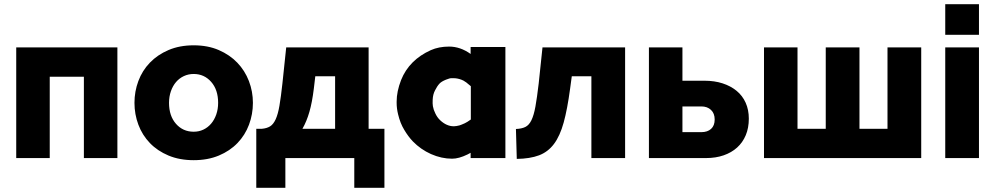

<svg xmlns="http://www.w3.org/2000/svg" viewBox="-20 -750 4722 911"><path d="M537 0H378V-386H216V0H57V-525H537Z M899 10Q832 10 779.5 -12Q727 -34 691 -71.5Q655 -109 636.5 -158.5Q618 -208 618 -262Q618 -316 636.5 -365.5Q655 -415 691 -452.5Q727 -490 779.5 -512.5Q832 -535 899 -535Q966 -535 1018 -512.5Q1070 -490 1106 -452.5Q1142 -415 1161 -365.5Q1180 -316 1180 -262Q1180 -208 1161.5 -158.5Q1143 -109 1107 -71.5Q1071 -34 1018.5 -12Q966 10 899 10ZM782 -262Q782 -200 815 -162.5Q848 -125 899 -125Q924 -125 945 -135Q966 -145 981.5 -163Q997 -181 1006 -206.5Q1015 -232 1015 -262Q1015 -324 982 -361.5Q949 -399 899 -399Q874 -399 852.5 -389Q831 -379 815.5 -361Q800 -343 791 -317.5Q782 -292 782 -262Z M1196 -139H1223Q1246 -141 1261.5 -150.5Q1277 -160 1288 -184Q1299 -208 1306 -249Q1313 -290 1320 -354L1338 -525H1729V-139H1804V141H1661V0H1334V141H1196ZM1570 -139V-388H1476L1469 -329Q1461 -264 1448 -219Q1435 -174 1415 -139Z M2125 3Q2075 3 2025 -19Q1976 -41 1939 -79Q1917 -102 1898 -134Q1879 -165 1869 -207Q1862 -235 1862 -262Q1862 -264 1862 -268Q1862 -316 1883 -370Q1902 -418 1938 -454Q1973 -489 2024 -512Q2062 -529 2111 -529Q2164 -529 2213 -494V-527H2378V0H2213V-25Q2207 -21 2198 -17Q2157 3 2125 3ZM2131 -151Q2133 -151 2135 -151Q2144 -151 2160 -155Q2167 -157 2185 -165Q2196 -170 2214 -183V-341Q2204 -350 2191 -360L2189 -361Q2180 -368 2169 -372Q2150 -379 2132 -379Q2130 -379 2128 -379Q2127 -379 2125 -379Q2115 -380 2096 -372Q2074 -363 2065 -353Q2054 -341 2044 -321Q2034 -302 2033 -277Q2032 -258 2034 -246Q2037 -229 2045 -213Q2054 -193 2069 -179Q2084 -165 2100 -158Q2116 -151 2131 -151Z M2428 -138Q2455 -139 2472.5 -147.5Q2490 -156 2501.5 -179.5Q2513 -203 2520.5 -244.5Q2528 -286 2536 -354L2554 -525H2946V0H2786V-388H2693L2685 -329Q2672 -232 2654.5 -168.5Q2637 -105 2608.5 -67Q2580 -29 2537.5 -13Q2495 3 2432 4Z M3059 -525H3218V-367H3322Q3370 -367 3408.5 -354.5Q3447 -342 3475 -319Q3503 -296 3518 -262.5Q3533 -229 3533 -187Q3533 -143 3518.5 -108.5Q3504 -74 3477.5 -50Q3451 -26 3413.5 -13Q3376 0 3330 0H3059ZM3308 -123Q3337 -123 3354 -138.5Q3371 -154 3371 -183Q3371 -212 3353.5 -228.5Q3336 -245 3308 -245H3218V-123Z M3605 0V-525H3764V-139H3898V-525H4058V-139H4191V-525H4351V0Z M4465 0V-525H4625V0ZM4465 -585V-730H4625V-585Z"/></svg>

Font: Oxford Sans
Style: Regular
Weight: 800
Designer: Matt McInerney, Pablo Impallari, Rodrigo Fuenzalida
Foundry: Matt McInerney, Pablo Impallari, Rodrigo Fuenzalida
Version: Version 3.000g; ttfautohint (v1.5) -l 8 -r 28 -G 28 -x 14 -D